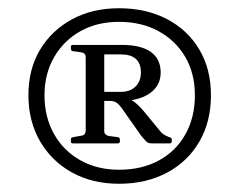

<svg xmlns="http://www.w3.org/2000/svg" viewBox="-20 -763 581 466"><path d="M233 -518V-540H273Q296 -540 309 -553Q322 -566 322 -587Q322 -631 273 -631H233V-654H276Q322 -654 346 -637Q370 -620 370 -587Q370 -555 343.5 -536.5Q317 -518 272 -518ZM349 -415Q341 -415 337 -418Q333 -421 323 -433L278 -497Q269 -510 262.5 -514Q256 -518 248 -518L273 -527Q288 -526 300 -519.5Q312 -513 329 -493L371 -442Q374 -439 376 -437.5Q378 -436 382 -434L391 -430Q397 -429 397 -424V-421Q397 -415 392 -415ZM233 -445Q233 -440 236 -437Q239 -434 244 -433L267 -430Q271 -429 271 -423V-420Q271 -415 266 -415H156Q152 -415 152 -421V-425Q152 -429 157 -430L179 -434Q184 -435 186 -438.5Q188 -442 188 -447V-624Q188 -629 185.5 -632Q183 -635 177 -636L156 -639Q152 -640 152 -646V-650Q152 -654 158 -654H233ZM269 -317Q204 -317 154.5 -344.5Q105 -372 77 -420.5Q49 -469 49 -532Q49 -595 77 -642Q105 -689 154.5 -716Q204 -743 269 -743Q335 -743 385.5 -716.5Q436 -690 464 -642.5Q492 -595 492 -532Q492 -468 464 -419.5Q436 -371 385.5 -344Q335 -317 269 -317ZM269 -351Q324 -351 365.5 -373.5Q407 -396 430 -437Q453 -478 453 -532Q453 -585 429.5 -625Q406 -665 364.5 -687.5Q323 -710 269 -710Q216 -710 175.5 -687.5Q135 -665 111.5 -624.5Q88 -584 88 -532Q88 -479 111 -438Q134 -397 175 -374Q216 -351 269 -351Z"/></svg>

Font: Hahmlet ExtraLight
Style: Regular
Weight: 250
Designer: Minjoo Ham & Mark Frömberg
Foundry: hypertype
Version: Version 1.002